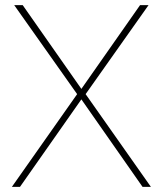

<svg xmlns="http://www.w3.org/2000/svg" viewBox="-20 -731 637 751"><path d="M298.3 -383.3 527.8 -710.9H561L314.9 -362.8L570.3 0H537.6L298.3 -342.3L58.1 0H26.4L281.7 -362.8L35.6 -710.9H68.8Z"/></svg>

Font: Heebo Thin
Style: Regular
Weight: 250
Designer: Oded Ezer
Foundry: Ezer Type House
Version: Version 3.100